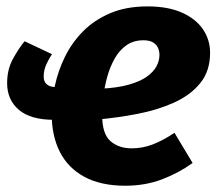

<svg xmlns="http://www.w3.org/2000/svg" viewBox="-20 -569 693 606"><path d="M154.3 -294.3H203.2L185.5 -190.8H151Q76.5 -190.8 39.5 -222.4Q2.5 -254 2.5 -306.4Q2.5 -349.6 20.5 -382.5Q38.4 -415.4 57.6 -438.8L144.1 -398Q135.3 -385.3 126.6 -366.7Q117.9 -348.1 117.9 -327.1Q117.9 -310.3 128.3 -302.3Q138.7 -294.3 154.3 -294.3ZM445.5 -548.8Q510.6 -548.8 554.4 -529.1Q598.3 -509.5 620.7 -476.4Q643.1 -443.3 643.1 -402.4Q643.1 -344.7 612 -306.6Q580.9 -268.4 529.1 -245.1Q477.3 -221.8 414.1 -209.6Q350.9 -197.4 287.1 -191.7L299.3 -289.1Q351.8 -291.8 387.2 -302Q422.7 -312.1 443.8 -327.3Q464.9 -342.5 474.1 -360.1Q483.3 -377.8 483.3 -395.5Q483.3 -407.2 478.9 -417.5Q474.6 -427.7 463.6 -434.8Q452.7 -441.9 432.8 -441.9Q401.5 -441.9 379.2 -426.2Q356.8 -410.5 342 -384.3Q327.3 -358.1 318.5 -326.7Q309.8 -295.2 306.1 -263.6Q302.4 -232 302.4 -205.9Q302.4 -146.2 328.7 -123.5Q355 -100.8 395.5 -100.8Q429.9 -100.8 462 -113.1Q494 -125.4 530.7 -149.8L587.9 -54.6Q544.3 -23 491.2 -2.9Q438.2 17.2 375.5 17.2Q297.8 17.2 246 -11.1Q194.2 -39.3 168.7 -90Q143.3 -140.6 143.3 -207.9Q143.3 -250.9 153.2 -298.2Q163.2 -345.5 185.2 -390.2Q207.1 -434.8 242.5 -470.5Q277.9 -506.1 328.1 -527.4Q378.3 -548.8 445.5 -548.8Z"/></svg>

Font: Fira Sans Variable
Style: Italic
Weight: 397
Italic angle: -8°
Designer: Carrois Corporate & Edenspiekermann AG
Foundry: Carrois Corporate GbR & Edenspiekermann AG
Version: Version 4.202